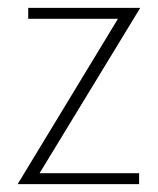

<svg xmlns="http://www.w3.org/2000/svg" viewBox="-20 -470 403 490"><path d="M335 -28V0H25L281 -422H52V-450H338L81 -28Z"/></svg>

Font: Poiret One
Style: Regular
Weight: 400
Designer: Denis Masharov
Foundry: Denis Masharov
Version: Version 1.001